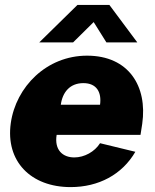

<svg xmlns="http://www.w3.org/2000/svg" viewBox="-20 -753 631 783"><path d="M414 -580H540L426 -733H296L140 -580H278L362 -663ZM211 -203H553L560 -248C582 -401 505 -526 335 -526C170 -526 45 -399 24 -251C2 -95 106 10 268 10C382 10 478 -41 532 -134L388 -169C366 -134 324 -111 283 -111C236 -111 201 -141 211 -203ZM228 -326C235 -377 265 -414 320 -414C374 -414 395 -377 388 -326Z"/></svg>

Font: United Sans Black
Style: Italic
Weight: 900
Italic angle: -8°
Designer: Pablo Impallari, Rodrigo Fuenzalida (Modified by Dan O. Williams)
Version: Version 1.000;PS 001.000;hotconv 1.0.88;makeotf.lib2.5.64775